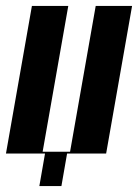

<svg xmlns="http://www.w3.org/2000/svg" viewBox="-46 -515 468 644"><path d="M61 -495H183L97 -6H189L275 -495H397L310 0H179L160 109H86L105 0H-26Z"/></svg>

Font: Moniqa Black Ita Display
Style: Italic
Weight: 900
Italic angle: -10°
Designer: Rajesh Rajput
Foundry: Rajesh Rajput
Version: Version 1.000